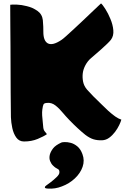

<svg xmlns="http://www.w3.org/2000/svg" viewBox="-20 -818 771 1125"><path d="M614 -169Q637 -148 656 -135Q675 -122 691 -117Q688 -105 678.5 -85Q669 -65 654 -45Q639 -25 620 -11Q601 3 578 4Q550 5 527.5 -2Q505 -9 480 -28Q461 -43 435.5 -66.5Q410 -90 386.5 -114.5Q363 -139 349 -156Q328 -182 305 -200Q282 -218 255 -215Q239 -214 235 -206.5Q231 -199 228 -176Q226 -162 227 -141.5Q228 -121 230.5 -103Q233 -85 233 -77Q234 -59 241 -49.5Q248 -40 255 -32Q237 -19 201 -4Q165 11 121 11Q92 11 75.5 -12Q59 -35 52 -68Q45 -101 44 -131Q44 -140 43.5 -180Q43 -220 42.5 -279.5Q42 -339 42 -408Q42 -477 41.5 -544Q41 -611 40.5 -667Q40 -723 40 -756.5Q40 -790 40 -790Q51 -792 78.5 -791Q106 -790 137 -782Q171 -774 199 -754.5Q227 -735 231 -700Q233 -677 233.5 -661.5Q234 -646 234 -631Q234 -579 260 -564Q288 -549 340 -584Q348 -589 367.5 -606.5Q387 -624 413.5 -648.5Q440 -673 467.5 -699Q495 -725 518.5 -747.5Q542 -770 557 -784Q572 -798 572 -798Q581 -791 597.5 -765Q614 -739 627 -707Q641 -674 644 -641Q647 -608 630 -585Q623 -576 607.5 -561Q592 -546 573.5 -529.5Q555 -513 538.5 -499Q522 -485 513 -477Q494 -461 481 -437Q468 -413 465 -389Q462 -364 467 -339Q472 -314 490 -293Q502 -279 525.5 -255Q549 -231 574 -207.5Q599 -184 614 -169ZM340 17Q344 15 359.5 14.5Q375 14 394.5 19Q414 24 433 39.5Q452 55 463 85Q477 122 464 159.5Q451 197 418.5 227.5Q386 258 343 274Q303 290 261 287Q241 286 243 279Q243 276 246.5 272.5Q250 269 252 268Q258 264 276.5 250Q295 236 311.5 220Q328 204 328 193Q329 179 321.5 174Q314 169 306 165Q301 162 290.5 152Q280 142 273.5 125.5Q267 109 272 88Q277 70 291 51.5Q305 33 340 17Z"/></svg>

Font: Potta One
Style: Regular
Weight: 400
Designer: 108,108go
Foundry: Font Zone 108
Version: Version 1.000